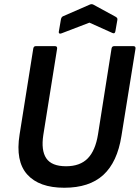

<svg xmlns="http://www.w3.org/2000/svg" viewBox="-20 -872 657 903"><path d="M282.4 11Q163.8 11 107.9 -51.6Q52 -114.2 72.1 -239.1L136.5 -643.9Q138.5 -655 148.3 -655H238.5Q250 -655 248.6 -643.2L183.8 -237.8Q172.5 -165 197.6 -127.6Q222.8 -90.1 290.7 -90.1Q356.5 -90.1 392.7 -127.1Q428.8 -164.1 441 -240.4L504.6 -643.9Q506.6 -655 517 -655H607.2Q618.7 -655 617.3 -643.2L551.1 -232.3Q531.7 -109.4 465.9 -49.2Q400.1 11 282.4 11ZM269.6 -715.3Q263.6 -712.6 259.5 -714.6Q255.5 -716.6 256.5 -722.3L266.6 -781.3Q269 -792.4 276.4 -795.5L403 -850.7Q410.8 -854 418.2 -850.7L523.7 -793.2Q528.5 -790.5 530.8 -787Q533.2 -783.5 531.8 -777.4L522.7 -725.1Q520.3 -711.3 508.5 -717L400.6 -765.5Z"/></svg>

Font: Sofia Sans Semi Condensed
Style: Italic
Weight: 400
Italic angle: -9°
Designer: Botio Nikoltchev, Ani Petrova
Foundry: lettersoup
Version: Version 4.101